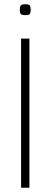

<svg xmlns="http://www.w3.org/2000/svg" viewBox="-20 -881 237 901"><path d="M99 -810Q83 -810 78 -815Q73 -820 73 -835Q73 -851 78 -856Q83 -861 99 -861Q115 -861 119.5 -856Q124 -851 124 -835Q124 -820 119.5 -815Q115 -810 99 -810ZM79 0V-700H118V0Z"/></svg>

Font: Georama ExtraCondensed Thin ExtraLight
Style: Regular
Weight: 250
Version: Version 1.001